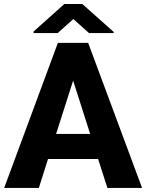

<svg xmlns="http://www.w3.org/2000/svg" viewBox="-20 -921 716 941"><path d="M676.3 0 412.1 -710.9H263.7L0.5 0H170.4L215.3 -141.6H460.9L506.3 0ZM338.4 -525.9 421.9 -264.6H254.9ZM295.4 -901.4 144.5 -766.6V-758.8H262.7L339.4 -827.6L416.5 -758.8H537.1V-764.6L383.3 -901.4Z"/></svg>

Font: Vazirmatn ExtraBold
Style: Regular
Weight: 800
Designer: Saber Rastikerdar
Foundry: Saber Rastikerdar
Version: Version 33.003